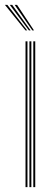

<svg xmlns="http://www.w3.org/2000/svg" viewBox="-43 -770 227 790"><path d="M94 0V-600H102V0ZM62 0V-600H70V0ZM78 0V-600H86V0ZM61.8 -645 -22.8 -750H-12.8L68.8 -645ZM75.8 -645 -2.8 -750H7.2L82.8 -645ZM89.8 -645 17.2 -750H27.2L96.8 -645Z"/></svg>

Font: Big Shoulders Inline Text Thin
Style: Regular
Weight: 100
Designer: Patric King
Foundry: XO Type Co
Version: Version 2.002